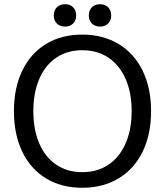

<svg xmlns="http://www.w3.org/2000/svg" viewBox="-20 -878 782 910"><path d="M46 -351Q46 -461 85.5 -543Q125 -625 198 -669.5Q271 -714 370 -714Q468 -714 542 -669.5Q616 -625 656 -543Q696 -461 696 -351Q696 -241 656 -159Q616 -77 542 -32.5Q468 12 370 12Q271 12 198 -32.5Q125 -77 85.5 -159Q46 -241 46 -351ZM604 -351Q604 -439 575 -504.5Q546 -570 493.5 -605Q441 -640 370 -640Q299 -640 246.5 -604.5Q194 -569 166 -503.5Q138 -438 138 -351Q138 -264 166 -198.5Q194 -133 246.5 -97.5Q299 -62 370 -62Q441 -62 493.5 -97Q546 -132 575 -197.5Q604 -263 604 -351ZM235 -804Q235 -829 249.5 -843.5Q264 -858 289 -858Q312 -858 326.5 -843.5Q341 -829 341 -804Q341 -781 326.5 -766.5Q312 -752 289 -752Q264 -752 249.5 -766.5Q235 -781 235 -804ZM401 -804Q401 -829 415.5 -843.5Q430 -858 455 -858Q478 -858 492.5 -843.5Q507 -829 507 -804Q507 -781 492.5 -766.5Q478 -752 455 -752Q430 -752 415.5 -766.5Q401 -781 401 -804Z"/></svg>

Font: Thasadith
Style: Bold
Weight: 700
Designer: Cadson Demak Co.,Ltd.
Foundry: Cadson Demak Co.,Ltd.
Version: Version 1.000; ttfautohint (v1.6)